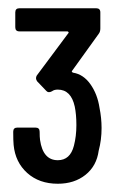

<svg xmlns="http://www.w3.org/2000/svg" viewBox="-20 -900 284 465"><path d="M221 -639Q226 -614 226 -590Q226 -561 219 -535Q214 -498 187 -476.5Q160 -455 120 -455Q75 -455 46 -481Q17 -507 13 -549Q12 -559 12 -581Q12 -591 22 -591H66Q76 -591 76 -581Q76 -568 77 -561Q84 -512 120 -512Q150 -512 159 -547Q165 -570 165 -597Q165 -623 161 -642Q152 -683 120 -683Q111 -683 106 -679Q97 -674 92 -680L70 -703Q65 -710 69 -717L145 -819Q147 -820 146 -822Q145 -824 143 -824H27Q17 -824 17 -834V-870Q17 -880 27 -880H213Q223 -880 223 -870V-831Q223 -823 219 -818L155 -729Q152 -726 157 -724Q182 -720 199 -696Q216 -672 221 -639Z"/></svg>

Font: Barlow Condensed Medium
Style: Regular
Weight: 500
Width: 3
Designer: Jeremy Tribby
Foundry: Tribby Type
Version: Version 1.422;hotconv 1.0.109;makeotfexe 2.5.65596